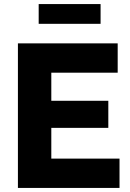

<svg xmlns="http://www.w3.org/2000/svg" viewBox="-20 -923 639 943"><path d="M567 -144V0H68V-710H558V-566H232V-428H512V-295H232V-144ZM170 -806V-903H474V-806Z"/></svg>

Font: Boldmen
Style: Bold
Weight: 700
Designer: Matt McInerney, Pablo Impallari, Rodrigo Fuenzalida
Foundry: LIVING CONCEPT
Version: Version 1.000